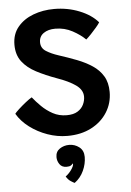

<svg xmlns="http://www.w3.org/2000/svg" viewBox="-61 -719 699 1026"><g transform="rotate(-5 288.0 -206.0)"><path d="M281 7.5Q227 7.5 174.8 -11Q122.5 -29.5 80 -61.5Q37.5 -93.5 13.5 -134.5Q17.5 -141 35.8 -157.8Q54 -174.5 74.8 -191Q95.5 -207.5 108.5 -214.5Q127.5 -190.5 153.5 -164.8Q179.5 -139 212.8 -121Q246 -103 287 -103Q323.5 -103 345.5 -116.8Q367.5 -130.5 377.5 -151.5Q387.5 -172.5 387.5 -194Q387.5 -230.5 350.8 -256.5Q314 -282.5 251 -304.5Q191.5 -326 144 -350.8Q96.5 -375.5 68.8 -411.5Q41 -447.5 41 -502Q41 -559 72.8 -597.2Q104.5 -635.5 156.2 -655Q208 -674.5 268.5 -674.5Q340.5 -674.5 403.8 -649.2Q467 -624 502.5 -582.5Q496.5 -572.5 482.5 -556Q468.5 -539.5 452.8 -523Q437 -506.5 426 -497Q399.5 -523.5 357.5 -546.2Q315.5 -569 265.5 -569Q227.5 -569 203 -552Q178.5 -535 178.5 -503.5Q178.5 -472 205.8 -455Q233 -438 270 -426Q321 -409.5 367 -391.8Q413 -374 448.8 -350.2Q484.5 -326.5 505.2 -292Q526 -257.5 526 -207Q526 -147 495.2 -98.2Q464.5 -49.5 409.5 -21Q354.5 7.5 281 7.5ZM297.5 261Q292 259 277.2 249.5Q262.5 240 252.5 222.5Q261 217 271.5 205.8Q282 194.5 289.5 182Q297 169.5 297.5 161.5Q297.5 157.5 296.5 156Q292.5 162 285 166.8Q277.5 171.5 262 171.5Q237 171.5 224.8 153.8Q212.5 136 212.5 115.5Q212.5 86 234.8 71Q257 56 285.5 56Q315.5 56 339.2 74.2Q363 92.5 363 127.5Q363 164.5 346.2 201Q329.5 237.5 297.5 261Z"/></g></svg>

Font: Grandstander SemiBold
Style: Regular
Weight: 600
Designer: Tyler Finck
Foundry: Etcetera Type Co
Version: Version 1.200; ttfautohint (v1.8.3)